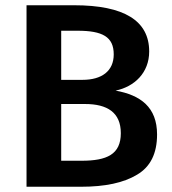

<svg xmlns="http://www.w3.org/2000/svg" viewBox="-20 -711 653 731"><path d="M420 -366C492 -381 548 -434 548 -515C548 -632 453 -691 262 -691H81V0H289C380 0 451 -15 502 -46C553 -76 578 -127 578 -199C578 -303 515 -349 420 -366ZM275 -594C370 -594 413 -571 413 -504C413 -440 367 -407 294 -407H213V-594ZM213 -99V-315H304C388 -315 440 -283 440 -204C440 -123 387 -99 290 -99Z"/></svg>

Font: Fira Sans Medium
Style: Regular
Weight: 500
Designer: Carrois Corporate & Edenspiekermann AG
Foundry: Carrois Corporate GbR & Edenspiekermann AG
Version: Version 4.203